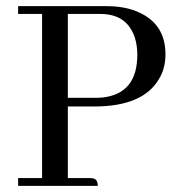

<svg xmlns="http://www.w3.org/2000/svg" viewBox="-20 -606 589 626"><path d="M307.6 -560.5H201.2V-287.1H291C298.8 -287.1 306.6 -287.4 314.5 -288.1C390 -296.5 427.7 -343.1 427.7 -427.7C427.7 -447.3 425.1 -465.5 419.9 -482.4C403 -534.5 365.6 -560.5 307.6 -560.5ZM298.8 0H39.1V-25.4H117.2V-560.5H39.1V-585.9H328.1C369.8 -585.9 405.6 -578.8 435.5 -564.5C491.5 -538.4 519.5 -493.2 519.5 -428.7C519.5 -398.8 512.7 -372.4 499 -349.6C464.5 -289.1 393.9 -258.8 287.1 -258.8H201.2V-25.4H273.4C276.7 -25.4 279.9 -25.1 283.2 -24.4C293.6 -22.5 298.8 -14.3 298.8 0Z"/></svg>

Font: Abhaya Libre
Style: Regular
Weight: 400
Designer: Pushpananda Ekanayake, Sol Matas, Pathum Egodawatta
Foundry: Mooniak
Version: Version 1.041; ; ttfautohint (v1.5)